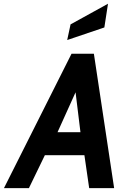

<svg xmlns="http://www.w3.org/2000/svg" viewBox="-64 -980 666 1000"><path d="M-43.5 0 308.5 -700H425L530.5 0H400.5L374.5 -179.5L356 -283.5L322 -561L355 -555.5L232.5 -284.5L173 -178.5L86.5 0ZM128 -171.5 194 -291.5H386L407 -171.5ZM286 -771.5 303.5 -853 498.5 -960.5 479.5 -837Z"/></svg>

Font: Cabin
Style: Bold Italic
Weight: 700
Width: 4
Italic angle: -10°
Designer: Pablo Impallari
Foundry: Pablo Impallari. http://www.impallari.com Igino Marini. http://www.ikern.com
Version: Version 3.001